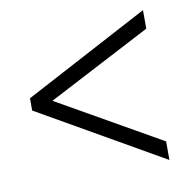

<svg xmlns="http://www.w3.org/2000/svg" viewBox="-57 -624 529 540"><g transform="rotate(-10 207.5 -354.0)"><path d="M385 -140V-193L90 -361L385 -515V-568L29 -379V-344Z"/></g></svg>

Font: Noto Sans Khmer UI ExtraCondensed Light
Style: Regular
Weight: 300
Width: 2
Designer: Danh Hong and the Monotype Design Team
Foundry: Monotype Imaging Inc.
Version: Version 2.002